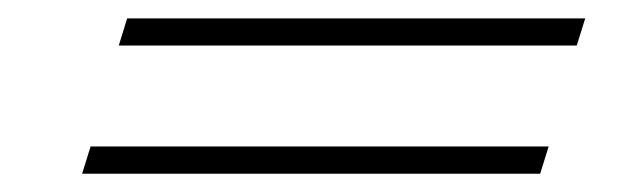

<svg xmlns="http://www.w3.org/2000/svg" viewBox="-20 -460 703 210"><path d="M580.1 -299.8 570.8 -270H69.8L79.1 -299.8ZM620.1 -439.9 610.8 -410.2H109.9L119.1 -439.9Z"/></svg>

Font: PlayfairDisplay-Italic
Style: Italic
Weight: 400
Italic angle: -14°
Designer: Claus Eggers Sørensen
Foundry: Claus Eggers Sørensen
Version: Version 1.002;PS 001.002;hotconv 1.0.70;makeotf.lib2.5.58329